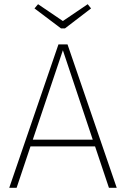

<svg xmlns="http://www.w3.org/2000/svg" viewBox="-20 -893 599 913"><path d="M289 -758H270L144 -853L161 -873L279 -793L397 -873L413 -853ZM498 0 432 -197H125L59 0H24L258 -682H301L535 0ZM136 -229H421L279 -654Z"/></svg>

Font: Fira Sans UltraLight
Style: Regular
Weight: 200
Designer: Carrois Corporate & Edenspiekermann AG
Foundry: Carrois Corporate GbR & Edenspiekermann AG
Version: Version 4.106;PS 004.106;hotconv 1.0.70;makeotf.lib2.5.58329